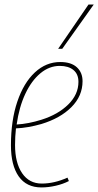

<svg xmlns="http://www.w3.org/2000/svg" viewBox="-20 -812 431 842"><path d="M282 -18Q257 -5 224.5 2.5Q192 10 162 10Q96 10 62 -38.5Q28 -87 28 -175Q28 -284 56 -366.5Q84 -449 133 -494.5Q182 -540 244 -540Q292 -540 317 -517Q342 -494 342 -456Q342 -391 293 -342Q244 -293 161 -268Q133 -260 104.5 -255Q76 -250 50 -249Q46 -213 46 -176Q46 -98 77 -52.5Q108 -7 163 -7Q218 -7 276 -33ZM242 -523Q196 -523 157 -490.5Q118 -458 91 -400.5Q64 -343 53 -266Q105 -269 162 -287Q235 -310 279.5 -354Q324 -398 324 -453Q324 -487 302 -505Q280 -523 242 -523ZM235 -598 368 -792H391L253 -598Z"/></svg>

Font: Georama SemiCondensed Thin
Style: Italic
Weight: 100
Width: 4
Italic angle: -9°
Designer: Jean-Baptiste Levee
Foundry: Production Type
Version: Version 1.000